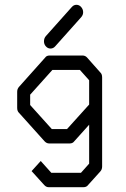

<svg xmlns="http://www.w3.org/2000/svg" viewBox="-20 -706 526 799"><path d="M171 -513Q163 -521.5 163 -534Q163 -547 171 -556L279 -677Q287 -686 298 -686Q309.5 -686 317.5 -677Q326 -667.5 326 -655Q326 -643.5 317.5 -634L209.5 -513Q201.5 -504 190 -504Q179 -504 171 -513ZM351 -187 289 -118Q282.5 -109 270 -109H184.5Q174 -109 165.5 -118L59.5 -236Q51.5 -243 51.5 -257V-324Q51.5 -336.5 59.5 -345L168.5 -467Q174 -475 187 -475H323Q334.5 -475 342 -467L397 -405Q405 -398 405 -384V-13Q405 -0.5 397 8L346.5 64Q340 73 327.5 73H182.5Q172 73 164 64L111.5 6L149.5 -36L193.5 13H317L351 -25ZM351 -271V-372L312.5 -415H198L105.5 -312V-269L195.5 -169H259Z"/></svg>

Font: 3270 Nerd Font Mono SemCond
Style: Regular
Weight: 400
Monospace: yes
Version: Version 3.0.1;Nerd Fonts 3.1.1